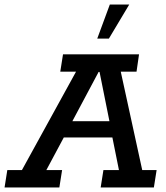

<svg xmlns="http://www.w3.org/2000/svg" viewBox="-51 -821 726 841"><path d="M-31 0 -19 -76H45L282 -507H213L225 -583H558L547 -507H478L572 -76H635L623 0H390L402 -76H470L436 -245L465 -219H210L244 -248L152 -76H221L209 0ZM251 -262 238 -290H452L434 -262L385 -506H381ZM375 -652 430 -801H515L426 -652Z"/></svg>

Font: Rokkitt Medium
Style: Italic
Weight: 500
Italic angle: -9°
Designer: Vernon Adams
Foundry: Vernon Adams
Version: Version 3.103